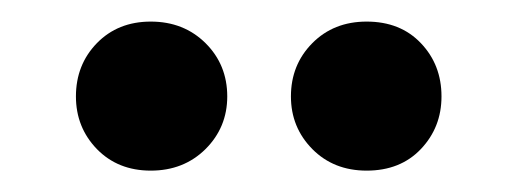

<svg xmlns="http://www.w3.org/2000/svg" viewBox="-20 -738 477 177"><path d="M119 -580.7Q88.7 -580.7 69.3 -600.6Q50 -620.6 50 -649.1Q50 -678.3 69.3 -698.2Q88.7 -718.1 119 -718.1Q149.4 -718.1 169.5 -698.2Q189.5 -678.3 189.5 -649.1Q189.5 -620.6 169.5 -600.6Q149.4 -580.7 119 -580.7ZM318 -580.7Q287.6 -580.7 267.9 -600.6Q248.2 -620.6 248.2 -649.1Q248.2 -678.3 267.9 -698.2Q287.6 -718.1 318 -718.1Q349.1 -718.1 368 -698.2Q387 -678.3 387 -649.1Q387 -620.6 368 -600.6Q349.1 -580.7 318 -580.7Z"/></svg>

Font: TikTok Sans Light
Style: Regular
Weight: 300
Version: Version 4.000